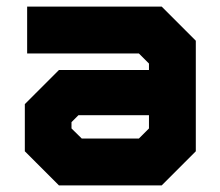

<svg xmlns="http://www.w3.org/2000/svg" viewBox="-20 -560 666 580"><path d="M158 0 55 -103V-245.5L158 -348.5H430V-368L399.5 -398.5H62V-540H468.5L571.5 -437V-103L468.5 0ZM194.5 -69 130.5 -132V-225L183.5 -278H502V-137L433 -69ZM194.5 -69H433L502 -137V-403L437 -467H124.5H437L502 -403V-278H183.5L130.5 -225V-132ZM227 -141.5H399.5L430 -172V-212H217L196 -191V-172Z"/></svg>

Font: Tourney Black
Style: Regular
Weight: 900
Version: Version 1.015